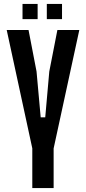

<svg xmlns="http://www.w3.org/2000/svg" viewBox="-20 -952 436 972"><path d="M143.5 0V-200V-201L14 -800H124.5L165 -590L186 -358H209L229.5 -590L270.5 -800H381.5L251.5 -200.5V-199.5V0ZM217 -855V-932H294V-855ZM94 -855V-932H170.5V-855Z"/></svg>

Font: Big Shoulders Display Thin
Style: Bold
Weight: 700
Version: Version 2.002